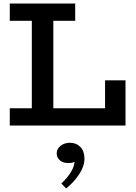

<svg xmlns="http://www.w3.org/2000/svg" viewBox="-20 -706 767 1080"><path d="M35 0V-97H571V-254H686V0ZM159 -54V-625H280V-54ZM35 -589V-686H403V-589ZM455 187Q455 229 425.5 274Q396 319 352 354L325 326Q361 293 380 260Q399 227 399 204Q391 209 382 210Q373 211 362 211Q335 211 317 196Q299 181 299 157Q299 131 321 114Q343 97 373 97Q409 97 432 120.5Q455 144 455 187Z"/></svg>

Font: BioRhyme SemiBold
Style: Regular
Weight: 600
Designer: Aoife Mooney
Foundry: Aoife Mooney Type
Version: Version 1.600;gftools[0.9.33]